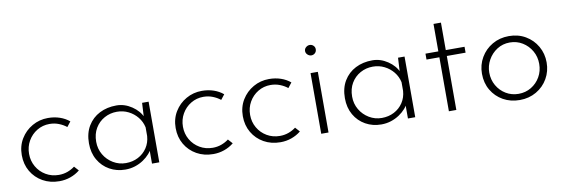

<svg xmlns="http://www.w3.org/2000/svg" viewBox="-47 -889 3579 1219"><g transform="rotate(-10 1743.0 -280.0)"><path d="M391 -38Q364 -16 330 -4Q296 8 259 8Q199 8 152 -18.5Q105 -45 78 -91Q51 -137 51 -196Q51 -255 79 -301Q107 -347 153.5 -373.5Q200 -400 255 -400Q296 -400 331 -388Q366 -376 392 -354L367 -322Q346 -339 318 -350Q290 -361 258 -361Q214 -361 177.5 -339Q141 -317 119.5 -279.5Q98 -242 98 -196Q98 -151 119.5 -113.5Q141 -76 178.5 -54Q216 -32 262 -32Q292 -32 318 -41.5Q344 -51 365 -67Z M684 8Q628 8 582.5 -17.5Q537 -43 510.5 -89Q484 -135 484 -196Q484 -261 512 -307.5Q540 -354 588 -378.5Q636 -403 697 -403Q749 -403 795.5 -372Q842 -341 862 -294L855 -280L861 -391H903V0H856V-121L866 -103Q859 -83 842 -63.5Q825 -44 800.5 -27.5Q776 -11 746.5 -1.5Q717 8 684 8ZM694 -32Q738 -32 773.5 -50.5Q809 -69 831 -102Q853 -135 856 -178V-234Q848 -271 824.5 -300Q801 -329 767 -346Q733 -363 693 -363Q649 -363 612 -342.5Q575 -322 553 -285Q531 -248 531 -198Q531 -152 553 -114.5Q575 -77 612.5 -54.5Q650 -32 694 -32Z M1383 -38Q1356 -16 1322 -4Q1288 8 1251 8Q1191 8 1144 -18.5Q1097 -45 1070 -91Q1043 -137 1043 -196Q1043 -255 1071 -301Q1099 -347 1145.5 -373.5Q1192 -400 1247 -400Q1288 -400 1323 -388Q1358 -376 1384 -354L1359 -322Q1338 -339 1310 -350Q1282 -361 1250 -361Q1206 -361 1169.5 -339Q1133 -317 1111.5 -279.5Q1090 -242 1090 -196Q1090 -151 1111.5 -113.5Q1133 -76 1170.5 -54Q1208 -32 1254 -32Q1284 -32 1310 -41.5Q1336 -51 1357 -67Z M1816 -38Q1789 -16 1755 -4Q1721 8 1684 8Q1624 8 1577 -18.5Q1530 -45 1503 -91Q1476 -137 1476 -196Q1476 -255 1504 -301Q1532 -347 1578.5 -373.5Q1625 -400 1680 -400Q1721 -400 1756 -388Q1791 -376 1817 -354L1792 -322Q1771 -339 1743 -350Q1715 -361 1683 -361Q1639 -361 1602.5 -339Q1566 -317 1544.5 -279.5Q1523 -242 1523 -196Q1523 -151 1544.5 -113.5Q1566 -76 1603.5 -54Q1641 -32 1687 -32Q1717 -32 1743 -41.5Q1769 -51 1790 -67Z M1947 -391H1994V0H1947ZM1937 -535Q1937 -549 1948 -558.5Q1959 -568 1972 -568Q1986 -568 1996 -558.5Q2006 -549 2006 -535Q2006 -520 1996 -510.5Q1986 -501 1972 -501Q1959 -501 1948 -511Q1937 -521 1937 -535Z M2334 8Q2278 8 2232.5 -17.5Q2187 -43 2160.5 -89Q2134 -135 2134 -196Q2134 -261 2162 -307.5Q2190 -354 2238 -378.5Q2286 -403 2347 -403Q2399 -403 2445.5 -372Q2492 -341 2512 -294L2505 -280L2511 -391H2553V0H2506V-121L2516 -103Q2509 -83 2492 -63.5Q2475 -44 2450.5 -27.5Q2426 -11 2396.5 -1.5Q2367 8 2334 8ZM2344 -32Q2388 -32 2423.5 -50.5Q2459 -69 2481 -102Q2503 -135 2506 -178V-234Q2498 -271 2474.5 -300Q2451 -329 2417 -346Q2383 -363 2343 -363Q2299 -363 2262 -342.5Q2225 -322 2203 -285Q2181 -248 2181 -198Q2181 -152 2203 -114.5Q2225 -77 2262.5 -54.5Q2300 -32 2344 -32Z M2770 -563H2818V-386H2939V-348H2818V0H2770V-348H2687V-386H2770Z M3018 -198Q3018 -255 3045.5 -302Q3073 -349 3120.5 -376.5Q3168 -404 3227 -404Q3287 -404 3334 -376.5Q3381 -349 3408 -302Q3435 -255 3435 -198Q3435 -141 3408 -94Q3381 -47 3333.5 -19.5Q3286 8 3227 8Q3167 8 3120 -18.5Q3073 -45 3045.5 -91.5Q3018 -138 3018 -198ZM3065 -197Q3065 -151 3086.5 -113.5Q3108 -76 3144.5 -54Q3181 -32 3226 -32Q3271 -32 3307.5 -54Q3344 -76 3365.5 -113.5Q3387 -151 3387 -197Q3387 -243 3365.5 -280.5Q3344 -318 3307.5 -340.5Q3271 -363 3226 -363Q3180 -363 3143.5 -339.5Q3107 -316 3086 -278Q3065 -240 3065 -197Z"/></g></svg>

Font: Josefin Sans Thin Light
Style: Regular
Weight: 300
Version: Version 2.000